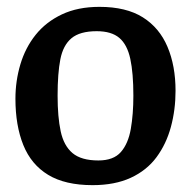

<svg xmlns="http://www.w3.org/2000/svg" viewBox="-20 -528 558 560"><path d="M250 12Q170 12 120.5 -18Q71 -48 48 -105Q25 -162 25 -240Q25 -292 39.5 -340.5Q54 -389 84 -426.5Q114 -464 160.5 -486Q207 -508 270 -508Q348 -508 396.5 -477.5Q445 -447 468.5 -391.5Q492 -336 492 -263Q492 -208 478.5 -158Q465 -108 436.5 -69.5Q408 -31 361.5 -9.5Q315 12 250 12ZM267 -60Q311 -60 332.5 -84.5Q354 -109 361.5 -152Q369 -195 369 -249Q369 -315 360 -356.5Q351 -398 328 -417.5Q305 -437 262 -437Q213 -437 188.5 -416.5Q164 -396 156 -355Q148 -314 148 -249Q148 -187 157 -145Q166 -103 191.5 -81.5Q217 -60 267 -60Z"/></svg>

Font: Faustina Light SemiBold
Style: Regular
Weight: 600
Version: Version 1.200